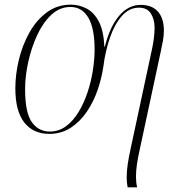

<svg xmlns="http://www.w3.org/2000/svg" viewBox="-20 -566 787 826"><path d="M529 240Q527 229 526 218.5Q525 208 525 199Q525 171 529.5 140Q534 109 543 69L634 -355Q639 -378 642 -402Q645 -426 645 -446Q645 -483 629 -508Q613 -533 578 -533Q535 -533 503.5 -496.5Q472 -460 452.5 -402.5Q433 -345 425 -282Q418 -232 400.5 -180.5Q383 -129 354 -86Q325 -43 284.5 -16.5Q244 10 192 10Q123 10 84.5 -39Q46 -88 46 -186Q46 -245 61 -308Q76 -371 106 -425Q136 -479 181 -512.5Q226 -546 285 -546Q320 -546 352 -529.5Q384 -513 405 -473.5Q426 -434 429 -365H431Q452 -450 492 -497.5Q532 -545 585 -545Q634 -545 659.5 -516Q685 -487 685 -435Q685 -413 681 -391Q677 -369 672 -346L581 78Q573 114 569 141.5Q565 169 565 195Q565 219 570 240ZM194 0Q233 0 264 -23Q295 -46 318 -84Q341 -122 356.5 -168.5Q372 -215 379.5 -263Q387 -311 387 -353Q387 -444 360 -490Q333 -536 283 -536Q237 -536 201 -502.5Q165 -469 140 -415Q115 -361 101.5 -299.5Q88 -238 88 -182Q88 -81 117 -40.5Q146 0 194 0Z"/></svg>

Font: Noto Serif Display SemiCondensed ExtraLight
Style: Italic
Weight: 200
Width: 4
Italic angle: -12°
Designer: Monotype Design Team
Foundry: Monotype Imaging Inc.
Version: Version 2.009